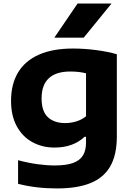

<svg xmlns="http://www.w3.org/2000/svg" viewBox="-20 -828 746 1078"><path d="M81.5 204V71.5Q137 86.5 190 93.8Q243 101 287 101Q351 101 389.5 87.2Q428 73.5 445.5 45.2Q463 17 463 -28.5V-60H455Q390.5 0.5 286 0.5Q218 0.5 162.5 -29.5Q107 -59.5 74.5 -118.5Q42 -177.5 42 -262Q42 -355 81.2 -420.8Q120.5 -486.5 198.2 -521Q276 -555.5 389.5 -555.5Q452 -555.5 518.2 -547Q584.5 -538.5 636 -523.5V-61.5Q636 40 600 104.2Q564 168.5 489.8 199.2Q415.5 230 299.5 230Q181.5 230 81.5 204ZM463 -175V-416.5Q424 -426.5 374.5 -426.5Q295 -426.5 254.2 -388.8Q213.5 -351 213.5 -275.5Q213.5 -203 248.8 -170Q284 -137 346.5 -137Q378.5 -137 409 -146.5Q439.5 -156 463 -175ZM285 -616.5 415.5 -808H606L450 -616.5Z"/></svg>

Font: Encode Sans Expanded
Style: Bold
Weight: 700
Width: 7
Designer: Multiple Designers
Foundry: Impallari Type
Version: Version 2.000